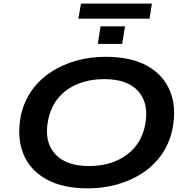

<svg xmlns="http://www.w3.org/2000/svg" viewBox="-20 -1028 1031 1058"><path d="M463 10Q326 10 235 -40.5Q144 -91 108 -181.5Q72 -272 95 -391Q112 -469 155 -529.5Q198 -590 261 -631Q324 -672 400 -693.5Q476 -715 563 -715Q702 -715 791.5 -665Q881 -615 917.5 -524.5Q954 -434 930 -316Q913 -236 870 -175.5Q827 -115 764.5 -74Q702 -33 625 -11.5Q548 10 463 10ZM470 -113Q550 -113 614 -139Q678 -165 721 -214.5Q764 -264 779 -336Q803 -455 743.5 -523.5Q684 -592 555 -592Q476 -592 411.5 -566.5Q347 -541 304.5 -492Q262 -443 246 -370Q221 -251 281.5 -182Q342 -113 470 -113ZM412 -925 426 -1008H817L804 -925ZM519 -786 534 -883H669L653 -786Z"/></svg>

Font: Nunito Sans 10pt Expanded
Style: Bold Italic
Weight: 700
Width: 7
Italic angle: -9°
Designer: Vernon Adams
Foundry: Vernon Adams
Version: Version 3.101;gftools[0.9.27]